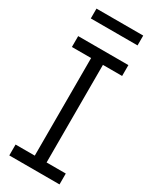

<svg xmlns="http://www.w3.org/2000/svg" viewBox="-235 -990 843 1048"><g transform="rotate(30 186.0 -466.0)"><path d="M27.5 -683.5V-752H344V-683.5H223V-68.5H344V0H27.5V-68.5H148.5V-683.5ZM333.5 -932V-870H39V-932Z"/></g></svg>

Font: Hepta Slab
Style: Regular
Weight: 400
Designer: Michael LaGattuta
Foundry: Michael LaGattuta
Version: Version 1.100